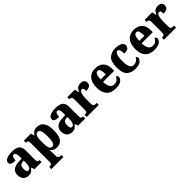

<svg xmlns="http://www.w3.org/2000/svg" viewBox="340 -2017 3714 3714"><g transform="rotate(-45 2196.5 -160.5)"><path d="M187 10Q239 10 265.5 -7Q292 -24 324 -64H333L355 0H549V-56H546Q514 -56 502 -71Q490 -86 490 -126V-380Q490 -474 438 -512Q386 -550 282 -550Q199 -550 139 -525.5Q79 -501 79 -446Q79 -378 216 -378Q216 -486 271 -486Q324 -486 324 -374V-320L248 -317Q40 -310 40 -154Q40 -70 83 -30Q126 10 187 10ZM252 -64Q208 -64 208 -150Q208 -203 226 -230.5Q244 -258 291 -262L325 -265V-191Q325 -134 305 -99Q285 -64 252 -64Z M586 229H917V173H888Q872 173 849.5 162Q827 151 827 108V58Q827 30 825.5 -1.5Q824 -33 822 -56H827Q847 -24 878 -6Q909 12 958 12Q1053 12 1102 -54Q1151 -120 1151 -265Q1151 -411 1101.5 -478.5Q1052 -546 959 -546Q905 -546 870.5 -522.5Q836 -499 816 -462H812L792 -536H600V-480H605Q630 -480 645.5 -468Q661 -456 661 -409V110Q661 151 637.5 162Q614 173 599 173H586ZM908 -63Q860 -63 843.5 -112.5Q827 -162 827 -266Q827 -362 843.5 -416Q860 -470 910 -470Q950 -470 967 -416Q984 -362 984 -264Q984 -63 908 -63Z M1379 10Q1431 10 1457.5 -7Q1484 -24 1516 -64H1525L1547 0H1741V-56H1738Q1706 -56 1694 -71Q1682 -86 1682 -126V-380Q1682 -474 1630 -512Q1578 -550 1474 -550Q1391 -550 1331 -525.5Q1271 -501 1271 -446Q1271 -378 1408 -378Q1408 -486 1463 -486Q1516 -486 1516 -374V-320L1440 -317Q1232 -310 1232 -154Q1232 -70 1275 -30Q1318 10 1379 10ZM1444 -64Q1400 -64 1400 -150Q1400 -203 1418 -230.5Q1436 -258 1483 -262L1517 -265V-191Q1517 -134 1497 -99Q1477 -64 1444 -64Z M1781 0H2112V-56H2080Q2053 -56 2036.5 -67.5Q2020 -79 2020 -123V-282Q2020 -335 2036.5 -390.5Q2053 -446 2091 -446Q2117 -446 2125 -424.5Q2133 -403 2133 -362Q2193 -362 2228.5 -385Q2264 -408 2264 -458Q2264 -498 2239.5 -523Q2215 -548 2160 -548Q2104 -548 2072 -523Q2040 -498 2018 -445H2013L1994 -536H1788V-480H1791Q1822 -480 1838 -468Q1854 -456 1854 -412V-128Q1854 -81 1835 -68.5Q1816 -56 1785 -56H1781Z M2572 10Q2678 10 2724.5 -27Q2771 -64 2771 -106Q2771 -142 2735 -154Q2719 -117 2689 -92Q2659 -67 2611 -67Q2489 -67 2485 -256H2790V-308Q2790 -427 2729 -488.5Q2668 -550 2561 -550Q2446 -550 2382.5 -478Q2319 -406 2319 -265Q2319 -134 2381.5 -62Q2444 10 2572 10ZM2487 -322Q2489 -483 2565 -483Q2598 -483 2612.5 -440.5Q2627 -398 2627 -322Z M3108 10Q3213 10 3256 -28Q3299 -66 3299 -104Q3299 -135 3272 -150Q3256 -115 3220.5 -90.5Q3185 -66 3136 -66Q3034 -66 3034 -267Q3034 -394 3055 -440Q3076 -486 3111 -486Q3141 -486 3152.5 -446Q3164 -406 3164 -353Q3251 -353 3276 -382.5Q3301 -412 3301 -444Q3301 -486 3256 -518Q3211 -550 3106 -550Q3005 -550 2936.5 -489.5Q2868 -429 2868 -266Q2868 -111 2934 -50.5Q3000 10 3108 10Z M3628 10Q3734 10 3780.5 -27Q3827 -64 3827 -106Q3827 -142 3791 -154Q3775 -117 3745 -92Q3715 -67 3667 -67Q3545 -67 3541 -256H3846V-308Q3846 -427 3785 -488.5Q3724 -550 3617 -550Q3502 -550 3438.5 -478Q3375 -406 3375 -265Q3375 -134 3437.5 -62Q3500 10 3628 10ZM3543 -322Q3545 -483 3621 -483Q3654 -483 3668.5 -440.5Q3683 -398 3683 -322Z M3896 0H4227V-56H4195Q4168 -56 4151.5 -67.5Q4135 -79 4135 -123V-282Q4135 -335 4151.5 -390.5Q4168 -446 4206 -446Q4232 -446 4240 -424.5Q4248 -403 4248 -362Q4308 -362 4343.5 -385Q4379 -408 4379 -458Q4379 -498 4354.5 -523Q4330 -548 4275 -548Q4219 -548 4187 -523Q4155 -498 4133 -445H4128L4109 -536H3903V-480H3906Q3937 -480 3953 -468Q3969 -456 3969 -412V-128Q3969 -81 3950 -68.5Q3931 -56 3900 -56H3896Z"/></g></svg>

Font: Noto Serif SemiCondensed Extra
Style: Regular
Weight: 800
Width: 4
Designer: Monotype Design Team
Foundry: Monotype Imaging Inc.
Version: Version 1.002